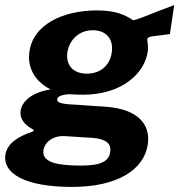

<svg xmlns="http://www.w3.org/2000/svg" viewBox="-48 -565 706 756"><path d="M236 171C416 171 520 102 534 3C545 -76 495 -136 366 -145C322 -148 282 -150 262 -152C204 -155 176 -157 177 -174C179 -184 191 -192 225 -194C239 -193 265 -192 278 -192C432 -192 522 -276 534 -363C536 -378 534 -392 533 -400C529 -413 533 -419 552 -422C574 -425 596 -427 621 -431L638 -545C602 -532 552 -512 511 -496C501 -493 478 -483 475 -486C442 -508 404 -524 334 -524C198 -524 82 -467 68 -362C59 -305 84 -247 151 -213C77 -201 39 -166 33 -129C29 -96 50 -73 79 -57C87 -53 87 -49 78 -46C22 -27 -20 0 -27 45C-37 118 50 171 236 171ZM294 -275C240 -275 211 -308 217 -358C225 -409 264 -446 317 -446C372 -446 400 -409 392 -358C385 -308 348 -275 294 -275ZM272 87C167 87 117 71 123 27C127 -3 159 -32 207 -29L318 -22C369 -18 391 1 386 32C382 68 353 87 272 87Z"/></svg>

Font: United Sans
Style: Bold Italic
Weight: 700
Italic angle: -8°
Designer: Pablo Impallari, Rodrigo Fuenzalida (Modified by Dan O. Williams)
Version: Version 1.000;PS 001.000;hotconv 1.0.88;makeotf.lib2.5.64775